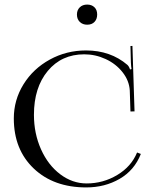

<svg xmlns="http://www.w3.org/2000/svg" viewBox="-20 -820 678 848"><path d="M365.2 -799.8Q384.8 -799.8 397 -788.1Q409.2 -776.4 409.2 -755.9Q409.2 -735.8 397.5 -723.4Q385.7 -710.9 365.2 -710.9Q345.2 -710.9 332.5 -723.1Q319.8 -735.4 319.8 -755.9Q319.8 -775.4 332.3 -787.6Q344.7 -799.8 365.2 -799.8ZM41 -296.9Q41 -378.4 83.7 -447.5Q126.5 -516.6 200 -556.9Q273.4 -597.2 359.9 -597.2Q468.3 -597.2 543 -533.2Q550.8 -525.4 554.2 -513.2L561 -515.1Q559.1 -522.9 558.1 -543.9L556.2 -616.7L564.9 -617.2L574.2 -328.1L556.2 -327.6L553.2 -419.9Q550.8 -463.4 521.5 -500.7Q492.2 -538.1 446.8 -559.1Q401.4 -580.1 352.1 -580.1Q252 -580.1 190.9 -506.6Q129.9 -433.1 129.9 -313Q129.9 -230.5 161.1 -160.6Q192.4 -90.8 246.1 -50.3Q299.8 -9.8 362.8 -9.8Q435.5 -9.8 497.8 -47.1Q560.1 -84.5 585.4 -146.5L602.1 -140.1Q573.7 -67.9 508.3 -30Q442.9 7.8 360.8 7.8Q216.8 7.8 128.9 -75.9Q41 -159.7 41 -296.9Z"/></svg>

Font: FoglihtenNo07calt
Style: Regular
Weight: 500
Designer: gluk (gluksza@wp.pl)
Foundry: gluk (gluksza@wp.pl)
Version: Version 0.844